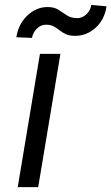

<svg xmlns="http://www.w3.org/2000/svg" viewBox="-20 -766 456 786"><path d="M110.8 -610.8 46.9 -613.6Q55.4 -668 92.2 -702.6Q128.9 -737.2 174.7 -737.2Q201.7 -737.2 219.3 -725.9Q236.9 -714.5 254.1 -703.1Q271.3 -691.8 296.9 -691.8Q317.1 -691.8 333.8 -707.6Q350.5 -723.4 353.7 -745.7L416.2 -740.1Q407.7 -684.7 370.9 -652Q334.2 -619.3 288.4 -619.3Q263.8 -619.3 249.3 -626.2Q234.7 -633.2 223.7 -642Q212.7 -650.9 200.3 -657.8Q187.9 -664.8 167.6 -664.8Q147.4 -664.8 131.2 -649Q115.1 -633.2 110.8 -610.8ZM52.6 0 143.5 -545.5H227.3L136.4 0Z"/></svg>

Font: Inter UI
Style: Italic
Weight: 400
Italic angle: -9.39999°
Designer: Rasmus Andersson
Foundry: rsms
Version: 3.2;8d6f07862